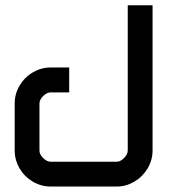

<svg xmlns="http://www.w3.org/2000/svg" viewBox="-20 -702 640 722"><path d="M240.2 -354.5H169.9Q156.2 -354.5 142.3 -340.8Q128.4 -327.1 128.4 -312.5V-135.3Q128.4 -121.6 142.3 -107.7Q156.2 -93.8 170.9 -93.8H418.9Q432.6 -93.8 446.5 -107.7Q460.4 -121.6 460.4 -136.2V-682.1H553.7V-136.2Q553.7 -99.6 534.7 -68.1Q515.6 -36.6 484.6 -18.6Q453.6 -0.5 418.9 -0.5H170.9Q134.3 -0.5 102.5 -19.5Q70.8 -38.6 53 -69.6Q35.2 -100.6 35.2 -135.3V-312.5Q35.2 -349.1 54 -380.6Q72.8 -412.1 104 -430.2Q135.3 -448.2 169.9 -448.2H240.2Z"/></svg>

Font: GokturkKurgu
Style: Regular
Weight: 400
Designer: facebook.com/biligbitig
Foundry: facebook.com/biligbitig
Version: Version 1.0